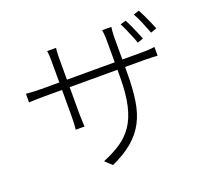

<svg xmlns="http://www.w3.org/2000/svg" viewBox="-139 -955 1278 1182"><g transform="rotate(-20 500.0 -364.5)"><path d="M784 -754Q794 -737 805.5 -712Q817 -687 828 -661Q839 -635 847 -614L809 -601Q802 -622 791 -648Q780 -674 769 -699.5Q758 -725 748 -743ZM882 -784Q892 -766 903.5 -741.5Q915 -717 926.5 -691.5Q938 -666 946 -645L907 -631Q894 -665 877.5 -705Q861 -745 845 -772ZM684 -451Q684 -347 672 -268.5Q660 -190 629 -131.5Q598 -73 544.5 -28Q491 17 408 55L364 14Q430 -13 480 -46Q530 -79 564.5 -129Q599 -179 616.5 -255Q634 -331 634 -443V-673Q634 -702 632 -723.5Q630 -745 629 -748H689Q688 -745 686 -723.5Q684 -702 684 -673ZM325 -743Q324 -740 322.5 -722.5Q321 -705 321 -682V-310Q321 -294 322 -275.5Q323 -257 323.5 -243.5Q324 -230 324 -228H266Q267 -230 268 -243Q269 -256 270 -274.5Q271 -293 271 -310V-681Q271 -694 270 -712Q269 -730 267 -743ZM54 -541Q56 -541 71.5 -539.5Q87 -538 108.5 -537Q130 -536 149 -536H815Q845 -536 868.5 -538Q892 -540 896 -541V-484Q893 -484 869 -485.5Q845 -487 815 -487H149Q130 -487 108.5 -486.5Q87 -486 71.5 -485Q56 -484 54 -484Z"/></g></svg>

Font: Noto Sans JP Thin Light
Style: Regular
Weight: 300
Version: Version 2.004-H2;hotconv 1.0.118;makeotfexe 2.5.65603